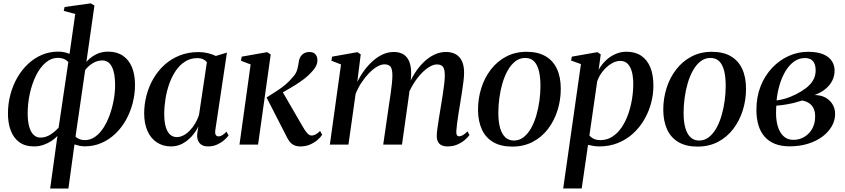

<svg xmlns="http://www.w3.org/2000/svg" viewBox="-20 -836 4888 1110"><path d="M270 254 312 -50Q298.5 -35 277.8 -21.2Q257 -7.5 231.2 1.5Q205.5 10.5 177.5 10.5Q124.5 10.5 91 -14.5Q57.5 -39.5 41.8 -82.2Q26 -125 26 -179Q26 -236 40 -289Q54 -342 80 -387.2Q106 -432.5 142 -466.2Q178 -500 222 -518.8Q266 -537.5 316 -537.5Q335 -537.5 350.8 -534.2Q366.5 -531 382 -524.5L415 -755.5L348.5 -773L353.5 -795.5L504.5 -816.5L526 -804L479.5 -478.5Q501.5 -504 533.5 -520.8Q565.5 -537.5 605 -537.5Q655.5 -537.5 690.2 -514Q725 -490.5 742.8 -447.5Q760.5 -404.5 760.5 -346Q760.5 -292 747 -239.8Q733.5 -187.5 708.2 -142.5Q683 -97.5 647.2 -63.2Q611.5 -29 566.8 -9.5Q522 10 470 10Q454.5 10 439.2 6.8Q424 3.5 410.5 -1L375.5 254ZM319 -98.5 375 -477.5Q363.5 -489.5 348.8 -495.5Q334 -501.5 316 -501.5Q275.5 -501.5 243 -473.2Q210.5 -445 187.5 -397.8Q164.5 -350.5 152.2 -293.8Q140 -237 140 -180Q140 -135 148.8 -103.8Q157.5 -72.5 174.2 -56.5Q191 -40.5 214 -40.5Q245.5 -40.5 273.5 -59.2Q301.5 -78 319 -98.5ZM472.5 -431.5 416.5 -46Q427.5 -36 440.8 -31Q454 -26 470.5 -26Q503 -26 530.2 -45.5Q557.5 -65 578.8 -98.2Q600 -131.5 614.8 -173Q629.5 -214.5 637.5 -259Q645.5 -303.5 645.5 -345Q645.5 -413 626.8 -449.8Q608 -486.5 572 -486.5Q542.5 -486.5 517.2 -471.2Q492 -456 472.5 -431.5Z M1225 -85.5Q1222 -64 1227.5 -55.8Q1233 -47.5 1243.5 -47.5Q1253 -47.5 1264.8 -54.2Q1276.5 -61 1289.5 -75L1301.5 -53Q1294 -42 1277.2 -27Q1260.5 -12 1236.5 -0.8Q1212.5 10.5 1182.5 10.5Q1149.5 10.5 1133.5 -9Q1117.5 -28.5 1120 -61.5L1127 -105.5Q1113.5 -76.5 1090 -49.8Q1066.5 -23 1035.8 -6.2Q1005 10.5 969 10.5Q922.5 10.5 887.2 -12.5Q852 -35.5 832.8 -78.5Q813.5 -121.5 813.5 -181Q813.5 -232.5 826.8 -283.8Q840 -335 866 -380.2Q892 -425.5 930 -460.2Q968 -495 1017.8 -515Q1067.5 -535 1128 -535Q1155.5 -535 1181.5 -528.8Q1207.5 -522.5 1228 -512.5L1292 -532ZM1176 -476Q1168.5 -486.5 1154.8 -493.2Q1141 -500 1121 -500Q1081.5 -500 1050.5 -480.5Q1019.5 -461 996.8 -427.8Q974 -394.5 959 -352.5Q944 -310.5 936.8 -265.2Q929.5 -220 929.5 -177.5Q929.5 -130 938.8 -100.5Q948 -71 964.2 -57.2Q980.5 -43.5 1001.5 -43.5Q1021.5 -43.5 1040.8 -53.5Q1060 -63.5 1077.2 -81.2Q1094.5 -99 1108.2 -122Q1122 -145 1130.5 -171.5Z M1364.5 0 1429 -463.5 1373 -485 1377.5 -508.5 1524.5 -534.5 1545 -521 1472 0ZM1716.5 10.5Q1695 10.5 1679.8 3.2Q1664.5 -4 1653.5 -18.5Q1642.5 -33 1632.5 -55L1521 -272.5Q1555 -293.5 1582.5 -311.5Q1610 -329.5 1631.8 -348.2Q1653.5 -367 1671 -388Q1692 -410 1698.5 -434.2Q1705 -458.5 1707 -476.5Q1709.5 -496.5 1718.2 -509.5Q1727 -522.5 1740 -529Q1753 -535.5 1767 -535.5Q1792.5 -535.5 1803.8 -522Q1815 -508.5 1815 -489Q1815.5 -469.5 1805.5 -451.2Q1795.5 -433 1779 -417Q1764 -399.5 1738.8 -380.2Q1713.5 -361 1684 -342.5Q1654.5 -324 1626.2 -308.2Q1598 -292.5 1575.5 -281.5L1607.5 -315.5L1731 -102.5Q1743.5 -80.5 1755.8 -66.5Q1768 -52.5 1782 -52.5Q1792 -52.5 1804.2 -58.5Q1816.5 -64.5 1830.5 -79L1842.5 -56.5Q1833 -42 1815 -26.5Q1797 -11 1772 -0.2Q1747 10.5 1716.5 10.5Z M2065.5 -521.5 2045.5 -362Q2062.5 -397 2085.2 -428Q2108 -459 2135.5 -483.5Q2163 -508 2193.5 -521.8Q2224 -535.5 2256.5 -535.5Q2291.5 -535.5 2314.2 -520.5Q2337 -505.5 2347.5 -476.2Q2358 -447 2357 -404.5Q2357 -397 2355.8 -384.8Q2354.5 -372.5 2352.5 -357.8Q2350.5 -343 2348 -327.5L2334.5 -326Q2353 -373.5 2377.5 -412Q2402 -450.5 2431.2 -478.2Q2460.5 -506 2492.5 -520.8Q2524.5 -535.5 2558 -535.5Q2608.5 -535.5 2635.8 -505.2Q2663 -475 2663 -415.5Q2663 -395 2659.5 -366Q2656 -337 2650.8 -304Q2645.5 -271 2640.5 -239Q2635.5 -210.5 2630.8 -179.8Q2626 -149 2622.5 -122.2Q2619 -95.5 2618 -77.5Q2617.5 -61.5 2621.5 -54.8Q2625.5 -48 2634 -48Q2644 -48 2655.8 -54.5Q2667.5 -61 2683 -76.5L2694 -55Q2685 -42.5 2667.5 -27.2Q2650 -12 2624.8 -0.8Q2599.5 10.5 2566.5 10.5Q2547 10.5 2533 3.8Q2519 -3 2512 -16.8Q2505 -30.5 2505 -51Q2505 -66.5 2509 -95.2Q2513 -124 2518.5 -158.5Q2524 -193 2529.5 -225.5Q2534.5 -257.5 2539.8 -290Q2545 -322.5 2548.2 -351.2Q2551.5 -380 2551.5 -400.5Q2551.5 -435 2541.2 -449.2Q2531 -463.5 2506 -463.5Q2486 -463.5 2461.8 -449Q2437.5 -434.5 2412.8 -407.8Q2388 -381 2366.2 -344.5Q2344.5 -308 2329.5 -264.5L2349.5 -335.5Q2348 -317.5 2345.8 -298.5Q2343.5 -279.5 2340.8 -260.8Q2338 -242 2335.5 -223.5L2304 0H2195.5L2228 -225Q2233 -257 2237.8 -290Q2242.5 -323 2245.5 -351.8Q2248.5 -380.5 2248.5 -400Q2248.5 -435.5 2238.2 -449.8Q2228 -464 2202 -464Q2182.5 -464 2159.2 -450.2Q2136 -436.5 2112.8 -412.5Q2089.5 -388.5 2069.5 -358Q2049.5 -327.5 2036 -294.5L1994.5 0H1887L1951.5 -463.5L1896 -485L1900 -508.5L2046.5 -534.5Z M3024 -536.5Q3090 -536.5 3133.8 -511Q3177.5 -485.5 3199.8 -437.8Q3222 -390 3222 -322.5Q3222 -258 3203.2 -198.2Q3184.5 -138.5 3148.5 -91Q3112.5 -43.5 3060.2 -16Q3008 11.5 2941.5 11.5Q2876 11.5 2832 -14Q2788 -39.5 2766 -87.2Q2744 -135 2743.5 -201Q2743.5 -266.5 2762.5 -326.8Q2781.5 -387 2818 -434.2Q2854.5 -481.5 2906.5 -509Q2958.5 -536.5 3024 -536.5ZM3016 -501Q2984 -501 2958.8 -481.2Q2933.5 -461.5 2915 -428.2Q2896.5 -395 2884.5 -353.8Q2872.5 -312.5 2866.8 -268.5Q2861 -224.5 2861 -184Q2861 -131 2871.5 -95.2Q2882 -59.5 2902 -41.5Q2922 -23.5 2951 -23.5Q2982.5 -23.5 3007.5 -43.2Q3032.5 -63 3051 -96.2Q3069.5 -129.5 3081.2 -170.8Q3093 -212 3098.8 -255.5Q3104.5 -299 3104.5 -339.5Q3104.5 -388 3096 -424.2Q3087.5 -460.5 3068.2 -480.8Q3049 -501 3016 -501Z M3236 253.5 3338.5 -465.5 3281.5 -486 3286 -508.5 3434 -534.5 3453 -521.5 3441 -432.5Q3457 -462 3481.8 -485.8Q3506.5 -509.5 3537.2 -523.2Q3568 -537 3601.5 -537Q3652.5 -537 3687.2 -513.5Q3722 -490 3739.8 -446.2Q3757.5 -402.5 3757.5 -341Q3757.5 -290 3744 -239.5Q3730.5 -189 3704.2 -144Q3678 -99 3640 -64.2Q3602 -29.5 3552.8 -9.5Q3503.5 10.5 3444 10.5Q3428 10.5 3411.5 7.8Q3395 5 3379.5 1.5L3343 253.5ZM3387.5 -53Q3397 -41 3412.8 -33.5Q3428.5 -26 3451 -26Q3489.5 -26 3520 -45.8Q3550.5 -65.5 3573.2 -98.8Q3596 -132 3611 -174Q3626 -216 3633.5 -261.5Q3641 -307 3641 -349.5Q3641 -392 3632.8 -422Q3624.5 -452 3608 -468Q3591.5 -484 3566 -484Q3539.5 -484 3512.5 -467Q3485.5 -450 3464.2 -423.2Q3443 -396.5 3432.5 -365.5Z M4095 -536.5Q4161 -536.5 4204.8 -511Q4248.5 -485.5 4270.8 -437.8Q4293 -390 4293 -322.5Q4293 -258 4274.2 -198.2Q4255.5 -138.5 4219.5 -91Q4183.5 -43.5 4131.2 -16Q4079 11.5 4012.5 11.5Q3947 11.5 3903 -14Q3859 -39.5 3837 -87.2Q3815 -135 3814.5 -201Q3814.5 -266.5 3833.5 -326.8Q3852.5 -387 3889 -434.2Q3925.5 -481.5 3977.5 -509Q4029.5 -536.5 4095 -536.5ZM4087 -501Q4055 -501 4029.8 -481.2Q4004.5 -461.5 3986 -428.2Q3967.5 -395 3955.5 -353.8Q3943.5 -312.5 3937.8 -268.5Q3932 -224.5 3932 -184Q3932 -131 3942.5 -95.2Q3953 -59.5 3973 -41.5Q3993 -23.5 4022 -23.5Q4053.5 -23.5 4078.5 -43.2Q4103.5 -63 4122 -96.2Q4140.5 -129.5 4152.2 -170.8Q4164 -212 4169.8 -255.5Q4175.5 -299 4175.5 -339.5Q4175.5 -388 4167 -424.2Q4158.5 -460.5 4139.2 -480.8Q4120 -501 4087 -501Z M4545 10Q4496.5 10 4460.5 -4.2Q4424.5 -18.5 4400.5 -45.8Q4376.5 -73 4364.8 -112.2Q4353 -151.5 4353 -201Q4353 -276.5 4377.5 -338Q4402 -399.5 4444.2 -444Q4486.5 -488.5 4539.8 -512.5Q4593 -536.5 4651 -536.5Q4707 -536.5 4740.8 -521.5Q4774.5 -506.5 4789.8 -482Q4805 -457.5 4805 -428.5Q4805 -396.5 4791.2 -369.2Q4777.5 -342 4751.5 -321Q4725.5 -300 4689 -286.5Q4725 -286.5 4751.8 -272Q4778.5 -257.5 4793.2 -232.8Q4808 -208 4808 -177.5Q4808 -140 4788.8 -106.2Q4769.5 -72.5 4734.5 -46.2Q4699.5 -20 4651.2 -5Q4603 10 4545 10ZM4566.5 -27.5Q4602 -27.5 4630.5 -44.8Q4659 -62 4675.8 -92.2Q4692.5 -122.5 4692.5 -161Q4693 -189 4684 -208.2Q4675 -227.5 4658.2 -239Q4641.5 -250.5 4617.5 -255Q4608.5 -252.5 4595.8 -248.5Q4583 -244.5 4567.5 -240.5Q4552 -236.5 4533.5 -233.5Q4519.5 -231 4503.2 -228.8Q4487 -226.5 4468 -225Q4467.5 -215.5 4467 -205.2Q4466.5 -195 4466.5 -181.5Q4466.5 -137.5 4477.5 -102.8Q4488.5 -68 4510.8 -47.8Q4533 -27.5 4566.5 -27.5ZM4469.5 -255.5Q4493 -258.5 4513 -264Q4533 -269.5 4550.5 -276.8Q4568 -284 4583 -291.5Q4614.5 -307.5 4640 -327Q4665.5 -346.5 4680.5 -371.8Q4695.5 -397 4695.5 -429Q4695.5 -464.5 4680 -482.5Q4664.5 -500.5 4633.5 -500.5Q4599.5 -500.5 4571.5 -480.8Q4543.5 -461 4522.5 -426.8Q4501.5 -392.5 4488 -348.5Q4474.5 -304.5 4469.5 -255.5Z"/></svg>

Font: Merriweather 96pt Medium
Style: Italic
Weight: 500
Italic angle: -7.8°
Version: Version 2.101